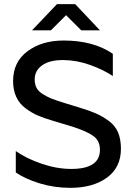

<svg xmlns="http://www.w3.org/2000/svg" viewBox="-20 -894 641 924"><path d="M254 -874 134 -748H225L298 -821L371 -748H461L342 -874ZM461 -173Q461 -216 430 -239Q399 -262 327 -285L237 -312Q193 -325 163.5 -337.5Q134 -350 104 -372Q74 -394 58.5 -427Q43 -460 43 -504Q43 -596 112.5 -647.5Q182 -699 286 -699Q430 -699 523 -635V-528Q477 -559 412 -582Q347 -605 283 -605Q218 -605 182.5 -579.5Q147 -554 147 -512Q147 -488 156 -471Q165 -454 187 -440.5Q209 -427 228 -419.5Q247 -412 285 -400L360 -377Q410 -362 441 -348.5Q472 -335 503 -312.5Q534 -290 548 -257Q562 -224 562 -178Q562 -88 494.5 -39Q427 10 319 10Q241 10 171 -11.5Q101 -33 56 -64V-167Q107 -131 180.5 -106Q254 -81 323 -81Q461 -81 461 -173Z"/></svg>

Font: Roundo Medium
Style: Regular
Weight: 500
Designer: Namrata Goyal (Gurmukhi), Shiva Nallaperumal (Latin)
Foundry: Indian Type Foundry
Version: Version 1.000;PS 1.0;hotconv 1.0.88;makeotf.lib2.5.647800